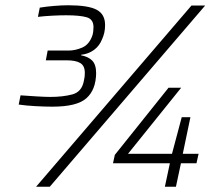

<svg xmlns="http://www.w3.org/2000/svg" viewBox="-20 -709 828 729"><path d="M178 -304Q150 -304 114 -306Q78 -308 51 -312L58 -347Q87 -345 119 -343Q151 -341 171 -341Q219 -341 254.5 -350.5Q290 -360 298 -400Q300 -408 301 -415.5Q302 -423 302 -433Q302 -459 285 -469.5Q268 -480 233 -480H154L161 -517H240Q266 -517 292.5 -528.5Q319 -540 331 -575Q333 -582 334 -590Q335 -598 335 -606Q335 -636 309 -643.5Q283 -651 231 -651Q208 -651 179 -649.5Q150 -648 124 -645L131 -680Q155 -684 185 -686.5Q215 -689 239 -689Q315 -689 347 -672Q379 -655 379 -614Q379 -598 376 -585Q373 -572 368 -561Q358 -535 337 -519.5Q316 -504 288 -501V-499Q315 -494 330 -479Q345 -464 345 -431Q345 -418 342.5 -402.5Q340 -387 335 -375Q326 -352 308 -336Q290 -320 258 -312Q226 -304 178 -304ZM117 0 707 -688H759L169 0ZM606 0 625 -89H409L416 -121L620 -376H668L466 -125H633L670 -264H703L674 -125H734L726 -89H667L648 0Z"/></svg>

Font: Saira Thin ExtraLight
Style: Italic
Weight: 250
Italic angle: -12°
Version: Version 1.101